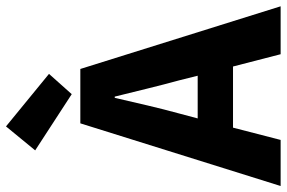

<svg xmlns="http://www.w3.org/2000/svg" viewBox="-180 -760 934 625"><g transform="rotate(-90 286.5 -447.0)"><path d="M230 -330C248 -395 265 -471 281 -540H285C302 -472 320 -395 338 -330L353 -270H214ZM-6 0H144L184 -155H383L423 0H579L375 -652H198ZM293 -680 359 -754 188 -894 110 -799Z"/></g></svg>

Font: Giro Sans Regular
Style: Bold
Weight: 700
Designer: Paul D. Hunt
Foundry: Adobe Systems Incorporated
Version: Version 1.000;PS 1.0;hotconv 1.0.88;makeotf.lib2.5.647800